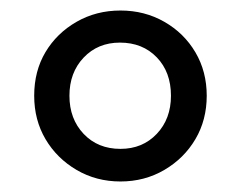

<svg xmlns="http://www.w3.org/2000/svg" viewBox="-20 -734 457 365"><path d="M209 -389Q163 -389 125.5 -411Q88 -433 66.5 -469.5Q45 -506 45 -552Q45 -599 66.5 -635Q88 -671 125.5 -692.5Q163 -714 209 -714Q255 -714 292.5 -692.5Q330 -671 351.5 -634.5Q373 -598 373 -552Q373 -506 351.5 -469.5Q330 -433 292.5 -411Q255 -389 209 -389ZM209 -451Q251 -451 278 -479.5Q305 -508 305 -552Q305 -597 278 -625Q251 -653 208 -653Q166 -653 139 -624.5Q112 -596 112 -552Q112 -508 139 -479.5Q166 -451 209 -451Z"/></svg>

Font: Nunito Sans 7pt Expanded
Style: Regular
Weight: 400
Width: 7
Designer: Vernon Adams
Foundry: Vernon Adams
Version: Version 3.101;gftools[0.9.27]